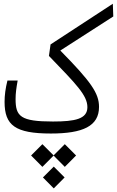

<svg xmlns="http://www.w3.org/2000/svg" viewBox="-20 -725 637 1046"><path d="M257.3 2.4C431.2 2.4 519.5 -37.6 519.5 -142.6C519.5 -217.8 474.6 -280.8 308.6 -449.7L597.2 -635.3L594.7 -704.6L255.4 -482.9L246.6 -420.4C395 -266.6 456.1 -205.6 456.1 -141.1C456.1 -76.7 388.7 -63 268.6 -63C91.8 -63 64.9 -90.8 64.9 -185.1C64.9 -216.8 68.8 -244.6 76.2 -286.1H20.5C9.8 -243.2 4.9 -206.1 4.9 -169.9C4.9 -42 63 2.4 257.3 2.4ZM333 60.5 272 121.6 210.9 60.5 149.4 122.1 210.9 184.1 272 122.6 333 184.1 394.5 122.1ZM272.9 182.6 213.9 241.7 272.9 301.3 332 241.7Z"/></svg>

Font: Cascadia Mono NF Light
Style: Regular
Weight: 300
Monospace: yes
Designer: Aaron Bell
Foundry: Saja Typeworks
Version: Version 2404.023